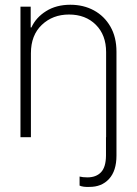

<svg xmlns="http://www.w3.org/2000/svg" viewBox="-20 -563 562 788"><path d="M415 0H415.5V-349.1Q415.5 -419.4 373.3 -461.4Q331.1 -503.4 263.2 -503.4Q196.3 -503.4 151.6 -460.9Q106.9 -418.5 106.9 -344.7V0H64V-535.6H106V-450.2H108.9Q127.4 -491.2 169.2 -517.3Q210.9 -543.5 268.6 -543.5Q322.8 -543.5 365.5 -520.3Q408.2 -497.1 433.1 -453.9Q458 -410.6 458 -351.1V75.7Q458 138.2 427.5 171.4Q397 204.6 346.2 204.1Q335 204.6 324.5 203.4Q314 202.1 306.6 198.7V161.6Q313 163.1 321 164.1Q329.1 165 338.4 165Q374.5 165 394.5 144Q414.6 123 415 75.7Z"/></svg>

Font: Inter Display Extra Light
Style: Regular
Weight: 200
Designer: Rasmus Andersson
Foundry: rsms
Version: Version 4.000;git-4fc901f